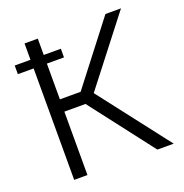

<svg xmlns="http://www.w3.org/2000/svg" viewBox="-128 -825 900 939"><g transform="rotate(-20 322.5 -355.0)"><path d="M100 0V-580H18V-625H100V-710H169V-625H258V-580H169V-394H277L521 -710H602L335 -366L618 0H533L279 -330H169V0Z"/></g></svg>

Font: Raleway
Style: Regular
Weight: 400
Designer: Matt McInerney, Pablo Impallari, Rodrigo Fuenzalida
Foundry: Matt McInerney, Pablo Impallari, Rodrigo Fuenzalida
Version: Version 4.101;RELEASE